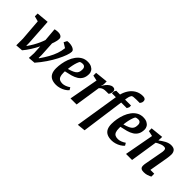

<svg xmlns="http://www.w3.org/2000/svg" viewBox="46 -1554 2578 2578"><g transform="rotate(45 1335.0 -265.0)"><path d="M97 11V-116L73 -421L-2 -441V-494L172 -510L196 -134V-82H202Q230 -121 253.5 -162Q277 -203 295 -243Q313 -283 324 -317L308 -504Q320 -509 339 -511Q358 -513 374 -513Q392 -513 408 -507.5Q424 -502 434.5 -490.5Q445 -479 445 -460Q445 -443 438.5 -412.5Q432 -382 418 -347L430 -135L429 -82H436Q480 -145 511.5 -201.5Q543 -258 562 -313Q581 -368 587 -425L517 -468L540 -513Q561 -517 586 -515.5Q611 -514 633.5 -507Q656 -500 671 -487.5Q686 -475 686 -457Q686 -428 668 -377.5Q650 -327 617.5 -263.5Q585 -200 538.5 -131Q492 -62 435 3L336 11L341 -84L334 -207Q308 -154 271.5 -96Q235 -38 199 3Z M849 10Q797 10 762 -7Q727 -24 709.5 -59Q692 -94 692 -149Q692 -193 700.5 -242.5Q709 -292 727 -340Q745 -388 773.5 -427Q802 -466 841.5 -489.5Q881 -513 932 -513Q976 -513 1005 -498Q1034 -483 1048 -459Q1062 -435 1062 -410Q1062 -356 1042.5 -320.5Q1023 -285 988 -263Q953 -241 906.5 -228Q860 -215 805 -204V-176Q805 -134 815 -109Q825 -84 845.5 -73.5Q866 -63 897 -63Q922 -63 951.5 -74Q981 -85 1008 -104L1029 -69Q1010 -46 980 -28Q950 -10 915.5 0Q881 10 849 10ZM811 -255Q861 -269 890 -283Q919 -297 932.5 -313Q946 -329 950.5 -348Q955 -367 955 -391Q955 -407 949.5 -419Q944 -431 933 -438Q922 -445 903 -445Q887 -445 874.5 -441.5Q862 -438 858 -434Q849 -420 839.5 -393Q830 -366 822.5 -330.5Q815 -295 811 -255Z M1116 0 1193 -417 1116 -434V-486L1298 -505V-457Q1298 -447 1295 -434Q1292 -421 1288 -412H1292Q1301 -433 1319.5 -456.5Q1338 -480 1362.5 -496.5Q1387 -513 1412 -513Q1434 -513 1445 -502Q1456 -491 1456 -468Q1456 -449 1449 -431.5Q1442 -414 1433 -405H1389Q1358 -405 1339 -399.5Q1320 -394 1308 -385Q1296 -376 1287 -366L1231 0Z M1436 181 1535 -442H1461V-478L1477 -507H1549Q1564 -564 1595 -610Q1626 -656 1673.5 -683.5Q1721 -711 1783 -711Q1809 -711 1823 -700Q1837 -689 1837 -663Q1837 -645 1827.5 -631Q1818 -617 1816 -614H1749Q1716 -614 1698.5 -611Q1681 -608 1674 -602Q1670 -598 1662 -581.5Q1654 -565 1648 -528L1645 -507H1758V-474L1742 -442H1636L1552 169Z M1903 10Q1851 10 1816 -7Q1781 -24 1763.5 -59Q1746 -94 1746 -149Q1746 -193 1754.5 -242.5Q1763 -292 1781 -340Q1799 -388 1827.5 -427Q1856 -466 1895.5 -489.5Q1935 -513 1986 -513Q2030 -513 2059 -498Q2088 -483 2102 -459Q2116 -435 2116 -410Q2116 -356 2096.5 -320.5Q2077 -285 2042 -263Q2007 -241 1960.5 -228Q1914 -215 1859 -204V-176Q1859 -134 1869 -109Q1879 -84 1899.5 -73.5Q1920 -63 1951 -63Q1976 -63 2005.5 -74Q2035 -85 2062 -104L2083 -69Q2064 -46 2034 -28Q2004 -10 1969.5 0Q1935 10 1903 10ZM1865 -255Q1915 -269 1944 -283Q1973 -297 1986.5 -313Q2000 -329 2004.5 -348Q2009 -367 2009 -391Q2009 -407 2003.5 -419Q1998 -431 1987 -438Q1976 -445 1957 -445Q1941 -445 1928.5 -441.5Q1916 -438 1912 -434Q1903 -420 1893.5 -393Q1884 -366 1876.5 -330.5Q1869 -295 1865 -255Z M2510 6Q2481 6 2466.5 -2Q2452 -10 2447 -22.5Q2442 -35 2442 -50Q2442 -63 2443.5 -75.5Q2445 -88 2447 -97L2492 -341Q2495 -352 2496.5 -365Q2498 -378 2498 -393Q2498 -410 2490 -420.5Q2482 -431 2460 -431Q2437 -431 2413 -422Q2389 -413 2370.5 -403Q2352 -393 2345 -388L2285 0H2170L2247 -417L2170 -434V-486L2352 -505L2349 -437H2351Q2368 -450 2388.5 -463.5Q2409 -477 2430 -488.5Q2451 -500 2473 -506.5Q2495 -513 2516 -513Q2568 -513 2587.5 -487.5Q2607 -462 2607 -427Q2607 -415 2605.5 -398Q2604 -381 2602 -365Q2600 -349 2598 -339L2553 -80H2626V-26Q2624 -24 2608.5 -16.5Q2593 -9 2568 -1.5Q2543 6 2510 6Z"/></g></svg>

Font: Faustina SemiBold
Style: Italic
Weight: 600
Italic angle: -8°
Designer: Alfonso Garcia
Foundry: http://www.omnibus-type.com
Version: Version 1.200